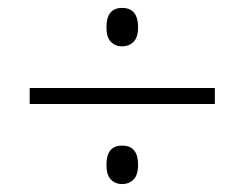

<svg xmlns="http://www.w3.org/2000/svg" viewBox="-20 -593 611 480"><path d="M54.2 -333V-373H517.1V-333ZM246.1 -181.2Q246.1 -229 285.2 -229Q325.2 -229 325.2 -181.2Q325.2 -155.3 313.7 -144Q302.2 -132.8 285.2 -132.8Q268.6 -132.8 257.3 -144Q246.1 -155.3 246.1 -181.2ZM246.1 -524.9Q246.1 -573.2 285.2 -573.2Q325.2 -573.2 325.2 -524.9Q325.2 -499.5 313.7 -488.3Q302.2 -477.1 285.2 -477.1Q268.6 -477.1 257.3 -488.3Q246.1 -499.5 246.1 -524.9Z"/></svg>

Font: Open Sans Light
Style: Regular
Weight: 300
Foundry: Ascender Corporation
Version: Version 1.10